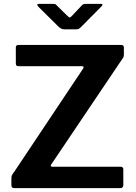

<svg xmlns="http://www.w3.org/2000/svg" viewBox="-20 -975 704 995"><path d="M57 0Q47 0 43 -3.5Q39 -7 39 -17V-49Q39 -60 41.5 -66Q44 -72 54 -85L411 -620Q418 -632 404 -632H77Q68 -632 65 -635.5Q62 -639 62 -648V-728Q62 -742 74 -742H609Q622 -742 622 -728V-692Q622 -684 619.5 -678.5Q617 -673 610 -664L245 -122Q241 -116 244 -113.5Q247 -111 253 -111H604Q619 -111 619 -98V-15Q619 -9 615 -4.5Q611 0 602 0H57ZM404 -947Q408 -952 413.5 -953.5Q419 -955 425 -955H502Q519 -955 504 -940L399 -834Q395 -830 390 -826.5Q385 -823 376 -823H315Q304 -823 297.5 -826.5Q291 -830 285 -835L179 -940Q173 -946 173.5 -950.5Q174 -955 181 -955H253Q261 -955 265 -954Q269 -953 274 -947L327 -895Q338 -884 342 -884.5Q346 -885 355 -895Z"/></svg>

Font: Libre Franklin Thin SemiBold
Style: Regular
Weight: 600
Version: Version 3.000